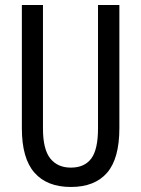

<svg xmlns="http://www.w3.org/2000/svg" viewBox="-20 -734 562 764"><path d="M455 -224Q455 -103 406 -46.5Q357 10 262 10Q167 10 117 -47Q67 -104 67 -223V-714H151V-222Q151 -140 180 -103.5Q209 -67 262 -67Q316 -67 343 -103Q370 -139 370 -223V-714H455Z"/></svg>

Font: Noto Sans Georgian ExtraCondensed
Style: Regular
Weight: 400
Width: 2
Designer: Monotype Design Team, Akaki Razmadze
Foundry: Google LLC
Version: Version 2.005; ttfautohint (v1.8.4.7-5d5b)